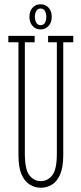

<svg xmlns="http://www.w3.org/2000/svg" viewBox="-20 -868 382 900"><path d="M171 12Q144.5 12 120.5 -2Q96.5 -16 81.5 -49.5Q66.5 -83 66.5 -141V-670H19V-700H142.5V-670H96.5V-148Q96.5 -73 118 -46Q139.5 -19 171 -19Q203 -19 224.8 -46Q246.5 -73 246.5 -148V-670H205.5V-700H323.5V-670H276.5V-141Q276.5 -83 261.5 -49.5Q246.5 -16 222.5 -2Q198.5 12 171 12ZM170 -730Q147.5 -730 132.8 -746.2Q118 -762.5 118 -789Q118 -816.5 132.8 -832.2Q147.5 -848 170 -848Q192.5 -848 207.5 -832.2Q222.5 -816.5 222.5 -789Q222.5 -762.5 207.5 -746.2Q192.5 -730 170 -730ZM170 -750Q184.5 -750 190.8 -761.5Q197 -773 197 -790Q197 -805 190.8 -816.5Q184.5 -828 170 -828Q157 -828 150.2 -816.5Q143.5 -805 143.5 -790Q143.5 -773 150.2 -761.5Q157 -750 170 -750Z"/></svg>

Font: Imbue 10pt Thin
Style: Regular
Weight: 100
Designer: Tyler Finck
Foundry: Etcetera Type Company
Version: Version 1.102; ttfautohint (v1.8.3)